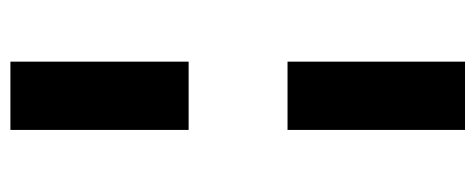

<svg xmlns="http://www.w3.org/2000/svg" viewBox="-290 -478 904 365"><g transform="rotate(90 162.5 -296.0)"><path d="M97.7 -202.1H227.5V136.7H97.7ZM227.5 -727.5V-390.1H97.7V-727.5Z"/></g></svg>

Font: Inter 24pt
Style: Bold
Weight: 700
Designer: Rasmus Andersson
Foundry: rsms
Version: Version 4.001;git-66647c0bb